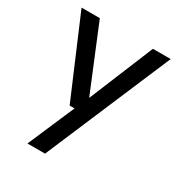

<svg xmlns="http://www.w3.org/2000/svg" viewBox="-174 -642 921 983"><g transform="rotate(30 286.5 -150.5)"><path d="M131 220 250 -56H221L23 -521H131L288 -140L445 -521H550L235 220Z"/></g></svg>

Font: DM Sans 10pt Medium
Style: Regular
Weight: 500
Version: Version 4.004;gftools[0.9.30]